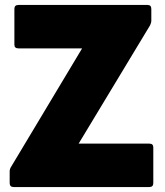

<svg xmlns="http://www.w3.org/2000/svg" viewBox="-20 -754 664 774"><path d="M35 0Q19 0 19 -16V-63Q19 -73 25 -82L311 -559H54Q38 -559 38 -574V-718Q38 -734 54 -734H575Q590 -734 590 -718V-671Q590 -662 585 -652L297 -175H582Q598 -175 598 -160V-16Q598 0 582 0Z"/></svg>

Font: LINE Seed Sans App ExtraBold
Style: Regular
Weight: 800
Designer: LINE VX Design & Dalton Maag Ltd & Sandoll Inc
Foundry: Dalton Maag Ltd
Version: Version 1.003